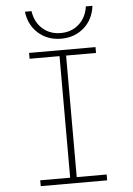

<svg xmlns="http://www.w3.org/2000/svg" viewBox="-62 -1002 724 1048"><g transform="rotate(-5 300.0 -478.0)"><path d="M118 0V-32H282V-698H118V-730H482V-698H318V-32H482V0ZM300 -792Q226 -792 175 -837Q124 -882 115 -956H151Q160 -895 200.5 -859Q241 -823 300 -823Q359 -823 399.5 -859Q440 -895 449 -956H485Q476 -882 425 -837Q374 -792 300 -792Z"/></g></svg>

Font: M PLUS Code Latin Expanded ExtraLight
Style: Regular
Weight: 250
Width: 7
Designer: Coji Morishita
Foundry: UNDERFOREST DESIGN
Version: Version 1.002; ttfautohint (v1.8.3)